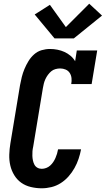

<svg xmlns="http://www.w3.org/2000/svg" viewBox="-20 -1007 570 1035"><path d="M205 8Q175 8 146 1Q117 -6 94.5 -22Q72 -38 57 -62.5Q42 -87 35.5 -115Q29 -143 30 -173.5Q31 -204 36 -234L88 -548Q92 -570 97.5 -592Q103 -614 112 -635.5Q121 -657 133.5 -677.5Q146 -698 164 -714Q182 -730 204.5 -736.5Q227 -743 250 -743Q270 -743 290 -739Q310 -735 327.5 -727Q345 -719 360 -706.5Q375 -694 385 -677L394 -735H504L474 -554H364Q367 -570 365.5 -585.5Q364 -601 356 -613.5Q348 -626 334 -632Q320 -638 304 -638Q292 -638 279 -634.5Q266 -631 256 -622.5Q246 -614 238 -603Q230 -592 224.5 -580Q219 -568 216 -555.5Q213 -543 211 -531L159 -217Q156 -204 155 -191.5Q154 -179 154.5 -166.5Q155 -154 157.5 -142Q160 -130 165.5 -119.5Q171 -109 181.5 -103Q192 -97 205 -97Q217 -97 229 -101.5Q241 -106 250.5 -114.5Q260 -123 267 -133.5Q274 -144 279 -155.5Q284 -167 287.5 -178.5Q291 -190 293 -202H417Q412 -176 403.5 -150.5Q395 -125 381.5 -101Q368 -77 349.5 -56Q331 -35 307.5 -20Q284 -5 257.5 1.5Q231 8 205 8ZM274 -800 167 -929 249 -981 335 -861 461 -987 530 -923 378 -800Z"/></svg>

Font: Iosevka Slab Extrabold Oblique
Style: Regular
Weight: 800
Italic angle: -9°
Monospace: yes
Designer: Belleve Invis
Foundry: Belleve Invis
Version: Version 11.1.1; ttfautohint (v1.8.3)